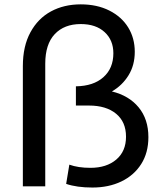

<svg xmlns="http://www.w3.org/2000/svg" viewBox="-20 -851 730 877"><path d="M657.8 -224.4Q657.8 -153.3 625 -101.7Q592.2 -50 534.4 -22.2Q476.7 5.6 402.2 5.6Q331.1 5.6 282.2 -11.1L296.7 -98.9Q336.7 -84.4 393.3 -84.4Q466.7 -84.4 511.1 -122.2Q555.6 -160 555.6 -226.7Q555.6 -294.4 510 -331.7Q464.4 -368.9 386.7 -368.9H326.7V-456.7Q406.7 -457.8 452.2 -498.3Q497.8 -538.9 497.8 -607.8Q497.8 -667.8 457.8 -704.4Q417.8 -741.1 348.9 -741.1Q273.3 -741.1 230 -695Q186.7 -648.9 186.7 -560V0H84.4V-548.9Q84.4 -640 118.9 -703.3Q153.3 -766.7 212.8 -798.9Q272.2 -831.1 348.9 -831.1Q423.3 -831.1 479.4 -802.8Q535.6 -774.4 565.6 -725.6Q595.6 -676.7 595.6 -614.4Q595.6 -553.3 567.2 -507.2Q538.9 -461.1 491.1 -433.3Q568.9 -414.4 613.3 -360.6Q657.8 -306.7 657.8 -224.4Z"/></svg>

Font: Paperlogy 5 Medium
Style: Regular
Weight: 500
Designer: redesigned by Lee Juim, glyphs from Gmarket Sans & Montserrat
Foundry: PT&
Version: Version 1.001